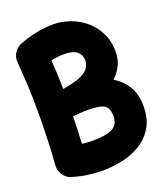

<svg xmlns="http://www.w3.org/2000/svg" viewBox="-148 -840 871 1016"><g transform="rotate(-20 287.5 -332.5)"><path d="M573.7 -173.8Q573.7 -98.6 543.2 -49.8Q512.7 -1 464.4 26.6Q416 54.2 361.1 65.2Q306.2 76.2 256.8 76.2Q215.3 76.2 174.1 70.6Q132.8 64.9 94.7 53.2Q64 47.4 44.9 22Q25.9 -3.4 27.8 -35.2Q33.2 -106 35.9 -185.8Q38.6 -265.6 38.6 -334Q38.6 -419.4 35.2 -485.4Q31.7 -551.3 26.4 -618.2Q24.4 -640.1 33.7 -659.7Q43 -679.2 59.6 -691.9Q59.6 -691.9 59.6 -691.9Q60.1 -692.4 60.5 -692.9Q69.3 -699.2 79.6 -703.1Q124 -720.2 173.3 -730.7Q222.7 -741.2 272.5 -741.2Q319.3 -741.2 365.7 -724.6Q412.1 -708 450 -676Q487.8 -644 510.7 -597.9Q533.7 -551.8 533.7 -492.2Q533.7 -449.2 516.8 -415.8Q500 -382.3 472.2 -356.4Q518.6 -328.6 546.1 -283.4Q573.7 -238.3 573.7 -173.8ZM272.5 -573.2Q237.8 -573.2 198.2 -564.5Q201.2 -526.4 202.9 -486.8Q204.6 -447.3 205.1 -401.4Q274.9 -412.6 309.6 -429Q344.2 -445.3 355.5 -465.1Q366.7 -484.9 366.7 -506.3Q366.7 -534.7 344.5 -554Q322.3 -573.2 272.5 -573.2ZM273.9 -252.9Q263.7 -252.9 244.6 -251.2Q225.6 -249.5 204.6 -247.6Q203.6 -210 202.4 -171.1Q201.2 -132.3 199.2 -94.7Q228.5 -90.8 256.8 -90.8Q336.9 -90.8 371.3 -109.9Q405.8 -128.9 405.8 -173.8Q405.8 -206.1 395.8 -223.1Q385.7 -240.2 357.4 -246.6Q329.1 -252.9 273.9 -252.9Z"/></g></svg>

Font: Mikhak-DS1-FD Black
Style: Regular
Weight: 900
Designer: Amin Abedi
Version: Version 3.2